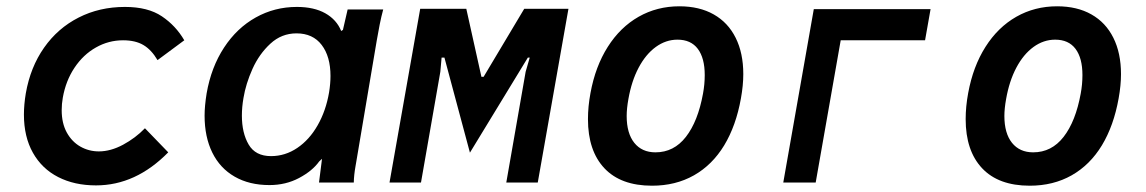

<svg xmlns="http://www.w3.org/2000/svg" viewBox="-20 -580 3640 610"><path d="M56 -216Q56 -247.5 62 -283.5Q76.5 -366.5 120 -428.5Q163.5 -490.5 229.8 -524.2Q296 -558 377 -558Q450 -558 494.2 -528.2Q538.5 -498.5 565.5 -452L480.5 -389Q461 -422 435.5 -437Q410 -452 371 -452Q325 -452 284.8 -429.2Q244.5 -406.5 216.8 -365Q189 -323.5 179.5 -269.5Q176 -250 176 -230Q176 -188.5 192.2 -159Q208.5 -129.5 235.5 -114.2Q262.5 -99 294 -99Q331.5 -99 371 -120.2Q410.5 -141.5 440.5 -172.5L514.5 -96Q411.5 9 285 9Q216.5 9 164.8 -17.5Q113 -44 84.5 -94.8Q56 -145.5 56 -216Z M630 -212.5Q630 -243 636.5 -283.5Q651 -366.5 691.8 -428.8Q732.5 -491 792.5 -524.5Q852.5 -558 923 -558Q977.5 -558 1013.5 -537.8Q1049.5 -517.5 1064 -481.5L1069.5 -485L1084.5 -550H1197.5Q1191.5 -528 1186.2 -501.5Q1181 -475 1177 -451.5L1112 -66.5L1109.5 -52Q1104.5 -24 1104 0H993.5Q998.5 -43 1001.5 -63L1003 -75.5L994 -67Q972.5 -37 930.2 -14.5Q888 8 836 8Q772 8 725.5 -18.8Q679 -45.5 654.5 -95.2Q630 -145 630 -212.5ZM1025.5 -286.5Q1030 -314.5 1030 -338.5Q1030 -400.5 1002 -437.2Q974 -474 922 -474Q874.5 -474 839 -441.2Q803.5 -408.5 782.2 -361.2Q761 -314 753.5 -268.5Q748.5 -240 748.5 -212.5Q748.5 -157.5 770 -120.8Q791.5 -84 841 -84Q886 -84 924.5 -110Q963 -136 989.2 -182Q1015.5 -228 1025.5 -286.5Z M1315 -552H1461.5L1509.5 -336H1516.5L1645.5 -552H1786L1688.5 0H1588.5L1650 -352L1663 -397H1657L1473 -95L1392 -397H1383L1379 -352L1317.5 0H1217.5Z M1848 -201.5Q1848 -241.5 1856 -284.5Q1871.5 -369 1911 -431.2Q1950.5 -493.5 2009 -526.8Q2067.5 -560 2138.5 -560Q2202 -560 2247.5 -534.2Q2293 -508.5 2317.2 -460Q2341.5 -411.5 2341.5 -344.5Q2341.5 -309 2334 -267.5Q2318.5 -180.5 2280.8 -118.2Q2243 -56 2184.8 -23Q2126.5 10 2051.5 10Q1952.5 10 1900.2 -45.5Q1848 -101 1848 -201.5ZM2213.5 -282.5Q2219 -312 2219 -341.5Q2219 -395.5 2197 -424.8Q2175 -454 2132.5 -454Q2095.5 -454 2063.5 -430.8Q2031.5 -407.5 2009 -365Q1986.5 -322.5 1976.5 -265.5Q1971 -235 1971 -211.5Q1971 -156.5 1995.2 -126.2Q2019.5 -96 2062.5 -96Q2121 -96 2159.2 -145.2Q2197.5 -194.5 2213.5 -282.5Z M2565.5 -551H2936.5L2919 -452H2651L2571.5 0H2468.5Z M3048 -201.5Q3048 -241.5 3056 -284.5Q3071.5 -369 3111 -431.2Q3150.5 -493.5 3209 -526.8Q3267.5 -560 3338.5 -560Q3402 -560 3447.5 -534.2Q3493 -508.5 3517.2 -460Q3541.5 -411.5 3541.5 -344.5Q3541.5 -309 3534 -267.5Q3518.5 -180.5 3480.8 -118.2Q3443 -56 3384.8 -23Q3326.5 10 3251.5 10Q3152.5 10 3100.2 -45.5Q3048 -101 3048 -201.5ZM3413.5 -282.5Q3419 -312 3419 -341.5Q3419 -395.5 3397 -424.8Q3375 -454 3332.5 -454Q3295.5 -454 3263.5 -430.8Q3231.5 -407.5 3209 -365Q3186.5 -322.5 3176.5 -265.5Q3171 -235 3171 -211.5Q3171 -156.5 3195.2 -126.2Q3219.5 -96 3262.5 -96Q3321 -96 3359.2 -145.2Q3397.5 -194.5 3413.5 -282.5Z"/></svg>

Font: JuliaMono
Style: Bold Italic
Weight: 700
Italic angle: -9°
Monospace: yes
Designer: cormullion
Foundry: corm
Version: Version 0.057; ttfautohint (v1.8.4)